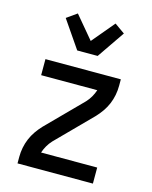

<svg xmlns="http://www.w3.org/2000/svg" viewBox="-116 -849 732 925"><g transform="rotate(15 250.0 -386.5)"><path d="M62 0V-33Q62 -56 66.5 -79Q71 -102 80 -123.5Q89 -145 102.5 -164.5Q116 -184 132 -201L304 -375Q317 -389 326.5 -405.5Q336 -422 342 -440H62V-520H438V-488Q438 -464 433.5 -441Q429 -418 420 -396.5Q411 -375 397.5 -355.5Q384 -336 368 -319L196 -145Q183 -131 173.5 -114.5Q164 -98 158 -80H438V0ZM199 -600 105 -737 156 -773 250 -661 344 -773 395 -737 301 -600Z"/></g></svg>

Font: Iosevka Term Curly Medium
Style: Regular
Weight: 500
Designer: Belleve Invis
Foundry: Belleve Invis
Version: Version 32.3.0